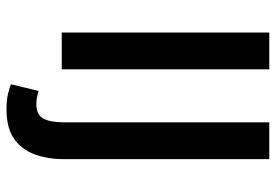

<svg xmlns="http://www.w3.org/2000/svg" viewBox="-152 -542 868 605"><g transform="rotate(90 282.5 -240.0)"><path d="M83 0V-654H199V0ZM325 174Q299 174 279.5 170Q260 166 246 160L267 73Q277 76 287.5 78Q298 80 309 80Q342 80 354 58Q366 36 366 -7V-654H482V-8Q482 44 467 85Q452 126 418 150Q384 174 325 174Z"/></g></svg>

Font: Source Sans Pro SemiBold
Style: Regular
Weight: 600
Designer: Paul D. Hunt
Foundry: Adobe Systems Incorporated
Version: Version 2.045;hotconv 1.0.109;makeotfexe 2.5.65596